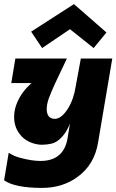

<svg xmlns="http://www.w3.org/2000/svg" viewBox="-28 -696 568 937"><path d="M177 221Q45 221 -8 184L14.5 49.5Q40 66.5 72 74.5Q128 89.5 169.5 89.5Q286.5 89.5 303 -29L313.5 -93.5Q301.5 -62.5 286.5 -42.5Q256 -1.5 221 5.5Q205 9.5 177.5 10.5Q159 10.5 141 5.5Q90 -8 63 -49Q40.5 -82 41 -127Q41 -163 57 -198.5Q78.5 -248 125.5 -290.5H27L47 -410.5H298.5L240 -287Q222.5 -248.5 210.5 -217Q200 -188 200 -162.5Q201 -116 240 -116Q271 -116 303 -165Q332 -212 341.5 -275L366.5 -410.5H520L451 -3Q433.5 108 349.5 168Q277 221 177 221ZM429 -461.5 313.5 -553.5 177.5 -461.5 124 -541.5 333 -676 491.5 -537.5Z"/></svg>

Font: Lucymar Sans ExtraBold
Style: Italic
Weight: 800
Italic angle: -10°
Foundry: The League of Moveable Type (original font) / Main changes by Cristiano Sobral with portions from Mirco Monsees
Version: Version 2.00;August 30, 2020;FontCreator 13.0.0.2681 64-bit